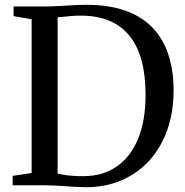

<svg xmlns="http://www.w3.org/2000/svg" viewBox="-20 -770 770 798"><path d="M329 8Q309.5 7.5 287.8 6.2Q266 5 244 3.5Q222 2 201.5 1Q181 0 164 0H32.5V-39L111.5 -51V-690L36.5 -703V-743H162.5Q191 -743 220.5 -744.8Q250 -746.5 279.8 -748.2Q309.5 -750 339 -750Q435.5 -750 504.5 -724.5Q573.5 -699 617 -651.8Q660.5 -604.5 681 -539.2Q701.5 -474 701.5 -394.5Q701.5 -304 675 -229.2Q648.5 -154.5 599 -101Q549.5 -47.5 481.2 -19Q413 9.5 329 8ZM330.5 -38Q407.5 -38.5 464.8 -77.8Q522 -117 553.5 -192.2Q585 -267.5 585 -376.5Q585 -456.5 568.5 -517.8Q552 -579 518.8 -620.5Q485.5 -662 434.8 -683.5Q384 -705 315.5 -705Q295 -705 276.8 -703.5Q258.5 -702 243.5 -700.2Q228.5 -698.5 219.5 -698V-48.5Q236.5 -44.5 255.2 -42Q274 -39.5 293 -38.5Q312 -37.5 330.5 -38Z"/></svg>

Font: Merriweather 60pt
Style: Regular
Weight: 400
Version: Version 2.100